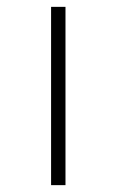

<svg xmlns="http://www.w3.org/2000/svg" viewBox="-20 -540 340 560"><path d="M129 0V-520H171V0Z"/></svg>

Font: Iosevka Aile Extralight
Style: Regular
Weight: 200
Designer: Belleve Invis
Foundry: Belleve Invis
Version: Version 31.1.0; ttfautohint (v1.8.4)